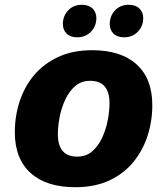

<svg xmlns="http://www.w3.org/2000/svg" viewBox="-20 -772 692 803"><path d="M42 -219Q42 -286 62 -347.5Q82 -409 122 -457Q162 -505 223 -533.5Q284 -562 365 -562Q486 -562 551.5 -502.5Q617 -443 617 -332Q617 -265 597 -203.5Q577 -142 537 -93.5Q497 -45 436.5 -17Q376 11 295 11Q174 11 108 -48.5Q42 -108 42 -219ZM222 -211Q222 -117 303 -117Q340 -117 365.5 -139Q391 -161 407 -195.5Q423 -230 430.5 -268.5Q438 -307 438 -340Q438 -434 357 -434Q320 -434 294.5 -412Q269 -390 253 -355.5Q237 -321 229.5 -282.5Q222 -244 222 -211ZM499 -616Q470 -616 454.5 -631.5Q439 -647 439 -672Q439 -705 461 -728.5Q483 -752 518 -752Q547 -752 563 -736.5Q579 -721 579 -696Q579 -663 556.5 -639.5Q534 -616 499 -616ZM303 -616Q274 -616 258.5 -631.5Q243 -647 243 -672Q243 -705 265 -728.5Q287 -752 322 -752Q351 -752 367 -736.5Q383 -721 383 -696Q383 -663 360.5 -639.5Q338 -616 303 -616Z"/></svg>

Font: Kufam
Style: Bold Italic
Weight: 700
Italic angle: -11°
Designer: Artur Schmal
Foundry: Original Type
Version: Version 1.301; ttfautohint (v1.8.3)